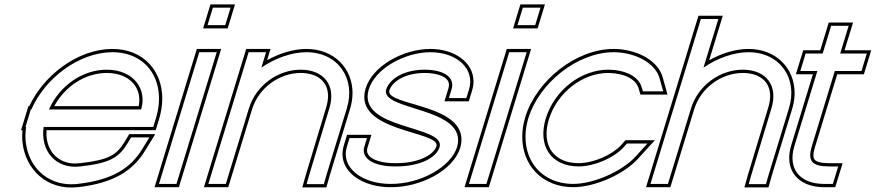

<svg xmlns="http://www.w3.org/2000/svg" viewBox="-20 -822 4009 879"><path d="M204.1 -321H626.1C653.7 -411 595.5 -502 469.3 -503C357.2 -503 252.6 -429.5 204.1 -321ZM99.8 -241H96.7L108.9 -281L121.1 -321H123.7C186.3 -464.5 341.8 -582.1 493.7 -583C660.5 -583 742.8 -441 693.9 -281L681.7 -241H641.7H179.8C163.7 -130.8 236.4 -46.6 346.5 -60H347.6C482.2 -75 523.6 -100 563.4 -165L580 -193H664L632.1 -141C579.5 -54 497.4 2 334.7 20C176.4 37.4 76.9 -94.1 99.8 -241ZM228.2 -336C278.5 -428.4 371.3 -488 469.2 -488C484.8 -487.9 499.3 -486.3 512.5 -483.5C594.2 -465.9 629.1 -402.1 614.6 -336ZM82.8 -226C81 -206.3 81.1 -188.1 83.1 -169.8C96.5 -46.6 195 50.5 336.3 34.9C502 16.6 589.8 -42 644.9 -133.2L690.8 -208H571.5L550.6 -172.7C513.5 -112.2 478.5 -89.8 346.8 -75H345.6L344.7 -74.9C333.2 -73.5 322.3 -73.3 311.9 -74C235.1 -79.9 186.5 -142.7 193.2 -226H692.8L708.3 -276.6C718 -308.6 722.8 -340.1 722.9 -370.1C723.2 -497.6 636.8 -598 493.7 -598C337.2 -597.1 181.2 -479.7 114 -336H110L76.4 -226Z M970.2 -707H930.2L954.6 -787H994.6H995.6H1035.6L1011.2 -707H971.2ZM880 -543 892.2 -583H972.2L960 -543L800.1 -20L787.9 20H707.9L720.1 -20ZM909.9 -692H1022.3L1055.9 -802H943.5ZM881.1 -598 687.6 35H799L992.5 -598Z M1176.7 -512.6C1239.8 -555.4 1313.5 -582.5 1382.2 -583C1528.3 -583 1610.1 -461 1567.8 -326L1474.3 -20L1462.7 21H1383.7L1395 -19L1487.7 -326C1519.5 -430 1464.4 -502 1357.8 -503C1250.8 -503 1151.5 -430 1119.7 -326L1107.4 -286L1026.1 -20L1013.9 20H933.9L946.1 -20L1027.4 -286L1039.7 -326L1106 -543L1118.2 -583H1198.2L1186 -543ZM1202.7 -546.3 1218.5 -598H1107.1L913.6 35H1025L1134 -321.6C1163.9 -419.2 1257.6 -488 1357.7 -488C1376.3 -487.8 1393.1 -485.3 1407.7 -480.9C1469 -462.2 1497.4 -409 1473.3 -330.3L1380.6 -23.2L1363.9 36H1474.1L1488.7 -15.8L1582.1 -321.6C1590 -346.8 1593.9 -371.9 1593.9 -396C1594 -508.6 1510.1 -598 1382.2 -598C1321.9 -597.6 1258.8 -577.6 1202.7 -546.3Z M2127.3 -413 2115 -373H2035L2047.3 -413C2063.2 -465 2018.1 -502 1925.3 -503C1833.3 -503 1765 -464 1748.3 -413C1717.7 -313 2124.1 -334 2072.9 -150C2044.4 -57 1903.8 21 1768.4 20C1633.8 20 1539.4 -57 1567.9 -150L1580.1 -190H1660.1L1647.9 -150C1632.3 -99 1686.7 -59 1792.8 -60C1899.8 -60 1978 -98 1992.9 -150C2017.4 -250 1612.4 -227 1668.3 -413C1696.4 -505 1827.5 -582 1949.7 -583C2073.9 -583 2155.4 -505 2127.3 -413ZM2141.6 -408.6C2145.8 -422.2 2147.8 -435.8 2147.8 -448.9C2147.9 -536.1 2061.7 -598 1949.7 -598C1822.7 -597 1684.9 -518.6 1653.9 -417.3C1593.6 -216.7 1994.5 -223.6 1978.4 -153.8C1966.3 -113.1 1897.9 -75 1792.8 -75C1760.5 -74.7 1733.9 -78.3 1713.1 -84.6C1667.2 -98.5 1654.8 -121.5 1662.2 -145.6L1680.4 -205H1569L1553.5 -154.4C1549.8 -142.1 1547.9 -129.8 1547.8 -117.9C1547.2 -26.9 1646.7 35 1768.3 35C1907.8 36 2055.7 -42.7 2087.3 -145.8C2143.9 -349.1 1740.9 -333.9 1762.6 -408.5C1776.8 -450.6 1836.9 -488 1925.2 -488C1950.2 -487.7 1971.4 -484.7 1988 -479.6C2029.7 -466.9 2041.4 -445.1 2032.9 -417.4L2014.8 -358H2126.1Z M2389.2 -707H2349.2L2373.6 -787H2413.6H2414.6H2454.6L2430.2 -707H2390.2ZM2299 -543 2311.2 -583H2391.2L2379 -543L2219.1 -20L2206.9 20H2126.9L2139.1 -20ZM2328.9 -692H2441.3L2474.9 -802H2362.5ZM2300.1 -598 2106.6 35H2218L2411.5 -598Z M2999.5 -464 3016.2 -404H2923.2L2917.3 -424C2902.2 -473 2842 -502 2765.3 -503C2639.9 -503 2519.5 -410 2478.9 -281C2439.5 -152 2504.5 -60 2629.8 -60C2702.6 -61 2787.5 -98 2833.3 -146L2850.1 -165H2944.1L2888.4 -104C2829.9 -40 2703.4 19 2605.4 20C2438.6 20 2351 -121 2398.9 -281C2447.8 -441 2623 -583 2789.7 -583H2790.9C2887.2 -582 2979.2 -535 2999.5 -464ZM3013.9 -468.1C2990.8 -549.1 2890.7 -597 2791 -598H2789.7C2615.2 -598 2435.4 -451.6 2384.5 -285.3C2375.4 -254.9 2371 -225 2370.9 -196.3C2370.5 -66.8 2460.8 35 2605.5 35C2708.7 33.9 2837.5 -26.1 2899.5 -93.9L2978.1 -180H2843.3L2822.2 -156.1C2779 -111.2 2697.7 -75.9 2629.7 -75C2608.9 -75 2589.7 -77.8 2573 -82.8C2498.2 -105.6 2462.6 -176.2 2493.2 -276.6C2532 -399.6 2647.3 -488 2765.2 -488C2839.4 -487 2890.9 -458.6 2902.9 -419.7L2911.9 -389H3035.9Z M3498.3 -20 3486.7 21H3407.7L3419 -19L3511.7 -326C3543.5 -430 3488.4 -502 3381.8 -503C3274.8 -503 3175.5 -430 3143.7 -326L3131.4 -286L3050.1 -20L3037.9 20H2957.9L2970.1 -20L3051.4 -286L3063.7 -326L3176.5 -695L3188.7 -735H3268.7L3256.5 -695L3200.7 -512.6C3263.8 -555.4 3337.5 -582.5 3406.2 -583C3552.3 -583 3634.1 -461 3591.8 -326ZM3512.7 -15.8 3606.1 -321.6C3614 -346.8 3617.9 -371.9 3617.9 -396C3618 -508.6 3534.1 -598 3406.2 -598C3345.9 -597.6 3282.8 -577.6 3226.7 -546.3L3289 -750H3177.6L2937.6 35H3049L3158 -321.6C3187.9 -419.2 3281.6 -488 3381.7 -488C3400.3 -487.8 3417.1 -485.3 3431.7 -480.9C3493 -462.2 3521.4 -409 3497.3 -330.3L3404.6 -23.2L3387.9 36H3498.1Z M3801.9 -497 3696.4 -152C3676.6 -84 3697.3 -60 3777.3 -60H3817.3L3792.8 20H3752.8C3642.8 20 3585.6 -48 3616.4 -152L3721.9 -497H3683.9H3643.9L3668.4 -577H3708.4H3746.4L3773 -664L3785.2 -704H3865.2L3853 -664L3826.4 -577H3908.4H3948.4L3923.9 -497H3883.9ZM3813 -482H3935L3968.6 -592H3846.6L3885.5 -719H3774.1L3735.3 -592H3657.3L3623.6 -482H3701.6L3602.1 -156.3C3596.1 -136.3 3593.2 -117.5 3593.1 -99.7C3592.8 -15.9 3657.3 35 3752.8 35H3803.9L3837.6 -75H3777.3C3756.6 -75 3740.7 -76.8 3729.6 -80C3703.8 -87.4 3697 -100.2 3710.8 -147.7Z"/></svg>

Font: Nordica Plus
Style: NordicaClassicLtExtOblOl
Weight: 300
Version: Version 1.01